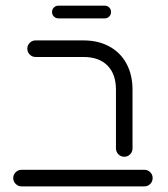

<svg xmlns="http://www.w3.org/2000/svg" viewBox="-20 -662 595 682"><path d="M391.9 -134.8V-343.3Q391.9 -398.9 361.7 -429.3Q331.5 -459.6 276.3 -459.6H106.3Q94.1 -459.6 85.6 -468.3Q77 -477 77 -489.3Q77 -501.1 85.6 -509.8Q94.1 -518.5 106.3 -518.5H276.3Q328.9 -518.5 368.3 -497Q407.8 -475.6 429.3 -435.9Q450.7 -396.3 450.7 -343.3V-134.8Q450.7 -122.6 442.2 -113.9Q433.7 -105.2 421.5 -105.2Q409.3 -105.2 400.6 -113.9Q391.9 -122.6 391.9 -134.8ZM27 -29.6Q27 -41.5 35.7 -50.2Q44.4 -58.9 56.7 -58.9H493Q505.2 -58.9 513.7 -50.2Q522.2 -41.5 522.2 -29.6Q522.2 -17.4 513.7 -8.7Q505.2 0 493 0H56.7Q44.4 0 35.7 -8.7Q27 -17.4 27 -29.6ZM164.8 -619.3Q164.8 -628.9 171.5 -635.4Q178.1 -641.9 187.4 -641.9H351.9Q361.5 -641.9 368 -635.4Q374.4 -628.9 374.4 -619.3Q374.4 -610 368 -603.3Q361.5 -596.7 351.9 -596.7H187.4Q178.1 -596.7 171.5 -603.3Q164.8 -610 164.8 -619.3Z"/></svg>

Font: 26F Galaxy Hebrew Medium
Style: Regular
Weight: 500
Designer: C₂₉H₂₅N₃O₅
Version: Version 1.000